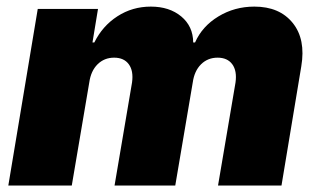

<svg xmlns="http://www.w3.org/2000/svg" viewBox="-20 -573 980 593"><path d="M5.7 0 96.6 -545.5H282.7L265.6 -441.8H271.3Q296.5 -492.9 342.7 -522.7Q388.8 -552.6 446 -552.6Q503.2 -552.6 539.8 -522.2Q576.3 -491.8 576.7 -441.8H582.4Q604.4 -491.8 654.5 -522.2Q704.5 -552.6 765.6 -552.6Q843.4 -552.6 884.1 -502.1Q924.7 -451.7 910.5 -367.9L849.4 0H653.4L707.4 -318.2Q712.4 -354 697.4 -374.5Q682.5 -394.9 652 -394.9Q621.8 -394.9 601 -374.5Q580.3 -354 575.3 -318.2L521.3 0H333.8L387.8 -318.2Q392.8 -354 377.8 -374.5Q362.9 -394.9 332.4 -394.9Q302.2 -394.9 281.4 -374.5Q260.7 -354 255.7 -318.2L201.7 0Z"/></svg>

Font: Inter UI Black
Style: Italic
Weight: 900
Italic angle: -9.39999°
Designer: Rasmus Andersson
Foundry: rsms
Version: 3.2;8d6f07862